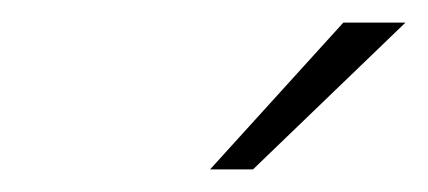

<svg xmlns="http://www.w3.org/2000/svg" viewBox="-20 -738 379 170"><path d="M166 -588 284 -718H339L204 -588Z"/></svg>

Font: Miedinger
Style: Italic
Weight: 400
Italic angle: -13°
Version: Version 001.000